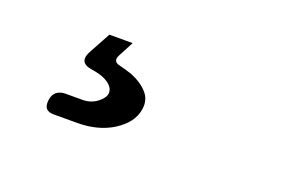

<svg xmlns="http://www.w3.org/2000/svg" viewBox="-47 -145 694 474"><g transform="rotate(20 300.0 92.0)"><path d="M114 208Q100 208 94 201Q88 194 90 179Q92 164 101 157Q110 150 125 150H168Q190 150 206 138Q222 126 224 114Q226 95 201 82Q187 75 166 72Q145 69 140.5 58.5Q136 48 147 29L176 -24H237L216 16Q211 25 213.5 31Q216 37 226 39Q243 43 260 49Q286 59 303 77.5Q320 96 315 123Q309 158 270 183Q231 208 175 208Z"/></g></svg>

Font: Maple Mono NL Medium
Style: Italic
Weight: 500
Italic angle: -10°
Monospace: yes
Designer: subframe7536
Version: Version 7.000